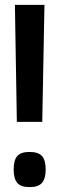

<svg xmlns="http://www.w3.org/2000/svg" viewBox="-20 -760 242 786"><path d="M49 -261 41 -740H162L153 -261ZM36 -66Q36 -104 50.5 -121Q65 -138 101 -138Q137 -138 152 -121Q167 -104 167 -66Q167 -29 152 -11.5Q137 6 101 6Q65 6 50.5 -11.5Q36 -29 36 -66Z"/></svg>

Font: Georama Semi Condensed SemiBold
Style: Regular
Weight: 600
Width: 4
Designer: Jean-Baptiste Levee
Foundry: Production Type
Version: Version 1.000